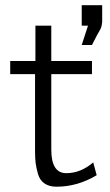

<svg xmlns="http://www.w3.org/2000/svg" viewBox="-20 -705 419 733"><path d="M19 -421.9V-472.2H115.2V-606.9H175.8V-472.2H331.1V-421.9H175.8V-133.8Q175.8 -43.9 232.9 -43.9Q288.1 -43.9 335.9 -85L349.1 -36.1Q275.9 7.8 195.8 7.8Q168 7.8 149.9 -4.6Q131.8 -17.1 125 -41Q118.2 -64.9 116 -83Q113.8 -101.1 113.8 -127.9V-421.9ZM292 -533.2 315.9 -606.9H292V-685.1H370.1V-621.1Q369.1 -611.3 367.2 -603.8Q365.2 -596.2 361.6 -590.6Q357.9 -585 348.9 -567.9Q339.8 -550.8 331.1 -533.2Z"/></svg>

Font: CMU Bright
Style: Roman
Weight: 500
Version: Version 0.7.0